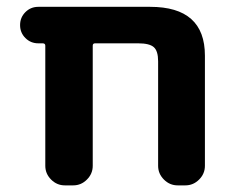

<svg xmlns="http://www.w3.org/2000/svg" viewBox="-20 -566 682 565"><path d="M445.3 -385.7Q445.3 -416 432.6 -427.2Q419.9 -438.5 386.7 -438.5H259.8Q252.9 -438.5 252.9 -431.6V-78.1Q252.9 -54.7 235.8 -37.6Q218.8 -20.5 195.3 -20.5H170.9Q147.5 -20.5 130.4 -37.6Q113.3 -54.7 113.3 -78.1V-431.6Q113.3 -438.5 105.5 -438.5H92.8Q70.3 -438.5 54.7 -454.1Q39.1 -469.7 39.1 -492.2Q39.1 -514.6 54.7 -530.3Q70.3 -545.9 92.8 -545.9H421.9Q583 -545.9 583 -402.3V-78.1Q583 -54.7 565.9 -37.6Q548.8 -20.5 525.4 -20.5H502.9Q479.5 -20.5 462.4 -37.6Q445.3 -54.7 445.3 -78.1Z"/></svg>

Font: Gen Jyuu Gothic P Bold
Style: Bold
Weight: 700
Designer: [Source Han Sans]
Ryoko NISHIZUKA  (kana & ideographs); Paul D. Hunt (Latin, Greek & Cyrillic); Wenlong ZHANG  (bopomofo
Version: Version 1.002.20150607